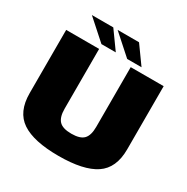

<svg xmlns="http://www.w3.org/2000/svg" viewBox="-185 -990 1124 1153"><g transform="rotate(30 377.0 -413.5)"><path d="M374 3.5Q546.5 3.5 629.2 -51.8Q712 -107 712 -236.5V-675H483.5V-260Q483.5 -202 459 -176.2Q434.5 -150.5 374 -150.5Q313.5 -150.5 289 -176.5Q264.5 -202.5 264.5 -260V-675H36V-236.5Q36 -107 118.8 -51.8Q201.5 3.5 374 3.5ZM440.5 -707H540L452 -829.5H303.5ZM262 -707H361.5L273.5 -829.5H125Z"/></g></svg>

Font: Anybody Thin Black
Style: Regular
Weight: 900
Version: Version 1.113;gftools[0.9.25]